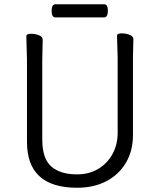

<svg xmlns="http://www.w3.org/2000/svg" viewBox="-20 -866 750 904"><path d="M181 -680 179 -584V-210Q179 -119 221.5 -82Q264 -45 343 -45Q399 -45 442 -70.5Q485 -96 509.5 -140.5Q534 -185 534 -242V-595L531 -697Q531 -709 552 -709Q573 -709 590.5 -702Q608 -695 608 -682L606 -594V-230Q606 -156 573 -100Q540 -44 481 -13Q422 18 343 18Q107 18 107 -198V-586L104 -695Q104 -707 125 -707Q146 -707 163.5 -700Q181 -693 181 -680ZM469 -784H241Q223 -784 223 -815Q223 -846 242 -846H470Q488 -846 488 -815Q488 -784 469 -784Z"/></svg>

Font: LXGW WenKai
Style: Regular
Weight: 400
Designer: LXGW / Fontworks Inc.
Foundry: LXGW / Fontworks Inc.
Version: Version 1.520; June 14, 2025